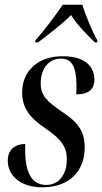

<svg xmlns="http://www.w3.org/2000/svg" viewBox="-20 -786 434 816"><path d="M130 -614 129 -606H142C194 -646 246 -685 282 -722C305 -685 337 -651 383 -606H393L394 -614C374 -648 342 -725 330 -766H247C215 -720 168 -656 130 -614ZM160 10C278 10 340 -62 340 -159C340 -236 304 -271 238 -315C179 -356 153 -380 153 -432C153 -497 190 -537 238 -537C288 -537 303 -499 305 -428C305 -415 305 -401 304 -385C351 -385 381 -402 381 -448C381 -498 348 -547 246 -547C142 -547 74 -485 74 -393C74 -319 117 -278 178 -237C242 -193 264 -160 264 -109C264 -43 229 0 177 0C120 0 89 -44 87 -139C87 -150 87 -162 87 -174C46 -174 13 -152 13 -103C13 -41 65 10 160 10Z"/></svg>

Font: Noto Serif Display ExtraCondensed Medium
Style: Italic
Weight: 500
Width: 2
Italic angle: -12°
Designer: Monotype Design Team
Foundry: Monotype Imaging Inc.
Version: Version 2.009